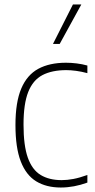

<svg xmlns="http://www.w3.org/2000/svg" viewBox="-20 -828 422 857"><path d="M251.5 9Q187 9 141.8 -18.5Q96.5 -46 72.8 -107.2Q49 -168.5 49 -270Q49 -371.5 74.8 -432.5Q100.5 -493.5 150.8 -520.8Q201 -548 274.5 -548Q297 -548 321.8 -545Q346.5 -542 370 -535.5V-501.5Q344 -508.5 319.5 -511.8Q295 -515 276 -515Q212 -515 169.5 -492.8Q127 -470.5 106 -417.5Q85 -364.5 85 -272Q85 -178.5 104.2 -124.2Q123.5 -70 161.5 -47Q199.5 -24 255.5 -24Q279.5 -24 307.5 -29.2Q335.5 -34.5 370 -47V-13Q310 9 251.5 9ZM216.5 -632 305.5 -808H343L246.5 -632Z"/></svg>

Font: Encode Sans Semi Condensed Thin
Style: Regular
Weight: 100
Width: 4
Designer: Multiple Designers
Foundry: Impallari Type
Version: Version 3.000; ttfautohint (v1.8.3) -l 8 -r 50 -G 200 -x 14 